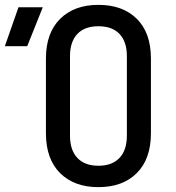

<svg xmlns="http://www.w3.org/2000/svg" viewBox="-105 -760 725 790"><path d="M-85 -570 -29 -730H71L7 -570ZM300 10Q200 10 142 -48Q84 -106 84 -212V-519Q84 -624 142 -682Q200 -740 300 -740Q400 -740 458 -682.5Q516 -625 516 -519V-212Q516 -106 458 -48Q400 10 300 10ZM300 -78Q356 -78 386.5 -110Q417 -142 417 -202V-529Q417 -588 387 -620Q357 -652 300 -652Q243 -652 213 -620Q183 -588 183 -529V-202Q183 -142 213.5 -110Q244 -78 300 -78Z"/></svg>

Font: JetBrains Mono NL Medium
Style: Regular
Weight: 500
Monospace: yes
Designer: Philipp Nurullin, Konstantin Bulenkov
Foundry: JetBrains
Version: Version 2.305; ttfautohint (v1.8.4.7-5d5b)